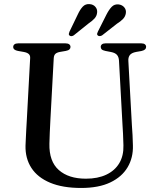

<svg xmlns="http://www.w3.org/2000/svg" viewBox="-20 -915 781 952"><path d="M587.5 -294.5 570 -614Q569 -632.5 560 -642.8Q551 -653 531 -657L502.5 -662.5Q489 -665.5 484.2 -670.2Q479.5 -675 479.5 -682.5Q479.5 -690.5 485.5 -695.2Q491.5 -700 502.5 -700H681Q692.5 -700 698.5 -695.2Q704.5 -690.5 704.5 -682.5Q704.5 -675 699.2 -670Q694 -665 681 -662L655 -657.5Q631.5 -653 623.2 -641.2Q615 -629.5 616.5 -611.5L634 -294Q636 -269 637.2 -244.8Q638.5 -220.5 639 -194.5Q641 -133.5 612.8 -85.8Q584.5 -38 527 -10.5Q469.5 17 382.5 17Q290.5 17 228.5 -9Q166.5 -35 135.8 -82.2Q105 -129.5 106.5 -193Q107 -206 108 -226.8Q109 -247.5 110.2 -271.8Q111.5 -296 113 -321L129.5 -626.5Q130.5 -640 122.5 -647.2Q114.5 -654.5 97.5 -657.5L69 -662.5Q45.5 -667 45.5 -682Q45.5 -690.5 51.8 -695.2Q58 -700 69.5 -700H305.5Q317 -700 323.2 -695.2Q329.5 -690.5 329.5 -682Q329.5 -675 324.2 -670Q319 -665 306 -662.5L277 -657.5Q261.5 -654.5 254.5 -647.8Q247.5 -641 246.5 -627L230 -323Q228 -286.5 226.8 -256.8Q225.5 -227 225 -202.5Q223 -115 271.5 -72Q320 -29 406 -29Q465 -29 507.2 -49Q549.5 -69 571.5 -106Q593.5 -143 592 -194.5Q591 -228.5 590 -251.8Q589 -275 587.5 -294.5ZM365.5 -843Q377 -868 390.5 -882.2Q404 -896.5 425 -894.5Q443 -893 453.2 -880.8Q463.5 -868.5 461.5 -852.5Q460 -836 448.8 -823.5Q437.5 -811 419.5 -799L346 -740Q341 -736.5 335.2 -735.8Q329.5 -735 325 -738.5Q320.5 -742 321.2 -747Q322 -752 324.5 -758ZM508 -843Q520.5 -867.5 534.2 -881.5Q548 -895.5 569 -893Q586.5 -890.5 596.5 -878.2Q606.5 -866 604 -849.5Q601.5 -833 590 -821Q578.5 -809 560 -797.5L486 -739.5Q480.5 -736.5 474.8 -736Q469 -735.5 465 -739Q460.5 -743 461.5 -747.8Q462.5 -752.5 465.5 -758.5Z"/></svg>

Font: Fraunces 18pt
Style: Regular
Weight: 400
Version: Version 1.000;[b76b70a41]